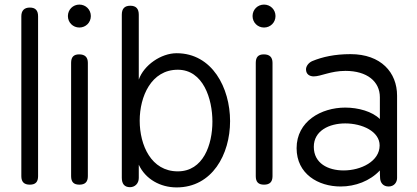

<svg xmlns="http://www.w3.org/2000/svg" viewBox="-20 -805 1818 837"><path d="M73 -37C73 -12 85 0 110 0C135 0 146 -12 146 -37V-734C146 -759 135 -772 110 -772C86 -772 73 -759 73 -734Z M290 -37C290 -12 301 0 326 0C351 0 363 -12 363 -37V-531C363 -556 350 -568 325 -568C301 -568 290 -556 290 -531ZM276 -735C276 -707 298 -685 326 -685C354 -685 376 -707 376 -735C376 -763 354 -785 326 -785C298 -785 276 -763 276 -735Z M755 -58C639 -58 589 -172 589 -279C589 -384 639 -501 755 -501C866 -501 906 -374 906 -275C906 -174 866 -58 755 -58ZM511 -30C511 -3 523 11 547 11C567 11 585 -4 585 -29V-87C614 -24 679 12 750 12C905 12 983 -132 983 -277C983 -422 905 -573 750 -573C682 -573 607 -521 585 -458V-741C585 -767 573 -780 548 -780C523 -780 511 -767 511 -741Z M1095 -37C1095 -12 1106 0 1131 0C1156 0 1168 -12 1168 -37V-531C1168 -556 1155 -568 1130 -568C1106 -568 1095 -556 1095 -531ZM1081 -735C1081 -707 1103 -685 1131 -685C1159 -685 1181 -707 1181 -735C1181 -763 1159 -785 1131 -785C1103 -785 1081 -763 1081 -735Z M1348 -165C1348 -235 1415 -267 1485 -267C1559 -267 1635 -232 1635 -171C1635 -102 1554 -62 1478 -62C1410 -62 1348 -93 1348 -165ZM1342 -539C1325 -532 1314 -516 1314 -503C1314 -480 1331 -472 1348 -472C1379 -472 1421 -496 1486 -496C1580 -496 1636 -450 1636 -381V-286C1603 -319 1542 -336 1485 -336C1380 -336 1273 -276 1273 -159C1273 -47 1367 8 1465 8C1529 8 1593 -16 1636 -62C1636 -53 1636 -47 1637 -28C1638 -9 1650 8 1674 8C1698 8 1711 -10 1711 -29V-388C1711 -489 1641 -569 1508 -569C1439 -569 1386 -557 1342 -539Z"/></svg>

Font: Numismatica Pro
Style: Regular
Weight: 400
Designer: Chris Hopkins
Foundry: Edward C. D. Hopkins
Version: Version 2.19D